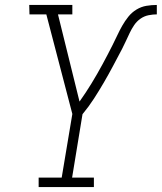

<svg xmlns="http://www.w3.org/2000/svg" viewBox="-20 -755 653 775"><path d="M136 0V-38H229L272 -295L167 -697H99L98 -735H272V-697H214L301 -345Q314 -363 326 -381.5Q338 -400 349.5 -418.5Q361 -437 372 -456.5Q383 -476 393.5 -495Q404 -514 414 -533.5Q424 -553 434 -572.5Q444 -592 453 -611.5Q462 -631 473 -650.5Q484 -670 498 -687.5Q512 -705 531 -716.5Q550 -728 571 -731.5Q592 -735 613 -735V-697Q597 -697 579.5 -693.5Q562 -690 547 -679.5Q532 -669 521.5 -653.5Q511 -638 503.5 -622Q496 -606 488.5 -590Q481 -574 473 -558Q455 -524 437 -490Q419 -456 399.5 -422.5Q380 -389 359 -356.5Q338 -324 313 -294L271 -38H359V0Z"/></svg>

Font: Iosevka Etoile Extralight
Style: Italic
Weight: 200
Italic angle: -9°
Designer: Belleve Invis
Foundry: Belleve Invis
Version: Version 22.1.2; ttfautohint (v1.8.4)